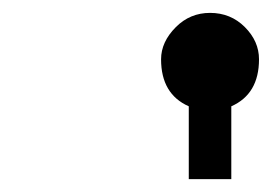

<svg xmlns="http://www.w3.org/2000/svg" viewBox="-20 -740 422 298"><path d="M339 -575V-462H273V-575Q230 -594 230 -648Q230 -675 253 -698Q275 -720 306 -720Q338 -720 360 -698Q382 -676 382 -648Q382 -594 339 -575Z"/></svg>

Font: Rilu
Style: Bold
Weight: 500
Designer: Alí Sinisterra
Foundry: Alí Sinisterra
Version: ""